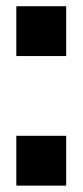

<svg xmlns="http://www.w3.org/2000/svg" viewBox="-20 -582 259 602"><path d="M187.5 0H31.2V-156.2H187.5ZM187.5 -406.2H31.2V-562.5H187.5Z"/></svg>

Font: Signwood
Style: Regular
Weight: 400
Designer: GGBotNet
Foundry: GGBotNet
Version: 0.95